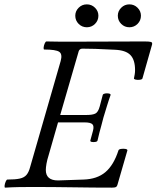

<svg xmlns="http://www.w3.org/2000/svg" viewBox="-20 -857 717 880"><path d="M4 3Q0 3 1 -6Q2 -15 6 -24.5Q10 -34 14 -34Q50 -34 70.5 -38.5Q91 -43 101.5 -55.5Q112 -68 118 -91L258 -577Q267 -609 251.5 -619.5Q236 -630 183 -630Q179 -630 180 -639.5Q181 -649 185 -658Q189 -667 193 -667Q225 -666 256.5 -666Q288 -666 319 -666Q401 -666 482.5 -666.5Q564 -667 643 -667Q666 -667 672.5 -664.5Q679 -662 677 -653L633 -498Q632 -493 621.5 -491.5Q611 -490 602 -492Q593 -494 594 -498Q596 -507 597.5 -516.5Q599 -526 599 -536Q599 -583 577.5 -605Q556 -627 506 -629Q454 -632 417 -633Q380 -634 358 -634Q351 -634 347 -631Q343 -628 341 -623L256 -330H377Q404 -330 417 -336.5Q430 -343 437 -369L451 -422Q453 -427 461.5 -428.5Q470 -430 478.5 -428.5Q487 -427 487 -422Q478 -397 470 -370.5Q462 -344 454 -318Q450 -301 445 -283.5Q440 -266 435.5 -248.5Q431 -231 427 -213Q426 -208 417 -206.5Q408 -205 400.5 -206.5Q393 -208 394 -213L406 -257Q412 -279 403.5 -287.5Q395 -296 368 -296H246L203 -146Q196 -124 193 -106.5Q190 -89 190 -78Q190 -30 246 -30L363 -34Q425 -36 463 -68Q501 -100 523 -168Q525 -173 535 -174.5Q545 -176 554.5 -174.5Q564 -173 564 -168L518 -9Q516 -2 511 0.5Q506 3 493 3Q408 3 315.5 1.5Q223 0 128 0Q97 0 66.5 0.5Q36 1 4 3ZM378 -732Q356 -732 340.5 -747.5Q325 -763 325 -785Q325 -806 340.5 -821.5Q356 -837 378 -837Q400 -837 415.5 -821.5Q431 -806 431 -785Q431 -763 415.5 -747.5Q400 -732 378 -732ZM573 -732Q551 -732 535.5 -747.5Q520 -763 520 -785Q520 -806 535.5 -821.5Q551 -837 573 -837Q595 -837 610.5 -821.5Q626 -806 626 -785Q626 -763 610.5 -747.5Q595 -732 573 -732Z"/></svg>

Font: Junicode VF
Style: Italic
Weight: 400
Italic angle: -11°
Designer: Peter S. Baker
Version: Version 2.209